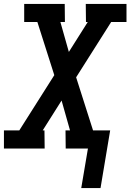

<svg xmlns="http://www.w3.org/2000/svg" viewBox="-27 -755 663 976"><path d="M386 201 420 0H307L306 -92H329L286 -244L190 -92H199L200 0H-7V-92H71L249 -373L163 -643H96V-735H302L303 -643H280L323 -491L419 -643H410L409 -735H616V-643H538L360 -362L446 -92H533L484 201Z"/></svg>

Font: Iosevka Etoile Semibold
Style: Italic
Weight: 600
Italic angle: -9°
Designer: Belleve Invis
Foundry: Belleve Invis
Version: Version 22.1.2; ttfautohint (v1.8.4)